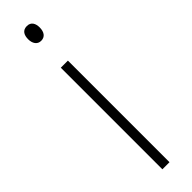

<svg xmlns="http://www.w3.org/2000/svg" viewBox="-257 -717 707 707"><g transform="rotate(-45 97.0 -363.0)"><path d="M99 -726C76 -726 68 -709 68 -688C68 -667 78 -650 98 -650C119 -650 129 -666 129 -689C129 -709 121 -726 99 -726ZM116 -529H79V0H116Z"/></g></svg>

Font: Noto Sans Arabic UI Cn XLt
Style: Regular
Weight: 200
Width: 3
Designer: Monotype Design Team, Nadine Chahine and Nizar Qandah
Foundry: Monotype Imaging Inc.
Version: Version 2.010